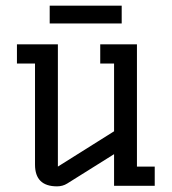

<svg xmlns="http://www.w3.org/2000/svg" viewBox="-20 -658 608 680"><path d="M182 2Q104 2 104 -75V-433H40V-501H185V-68L384 -193V-433H335V-501H465V-68H528V0H384V-112L218 -8Q202 2 182 2ZM156 -638H411V-575H156Z"/></svg>

Font: Kelly Slab
Style: Regular
Weight: 400
Designer: Denis Masharov
Foundry: Denis Masharov
Version: Version 1.001